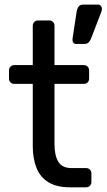

<svg xmlns="http://www.w3.org/2000/svg" viewBox="-20 -797 454 817"><path d="M276.8 0Q221.1 0 186.1 -21.5Q151.1 -43.1 135.3 -82.7Q119.4 -122.4 119.4 -176V-440.1H41.3Q31.1 -440.1 24.7 -446.4Q18.3 -452.8 18.3 -463V-497.1Q18.3 -507.3 24.7 -513.6Q31.1 -520 41.3 -520H119.4V-687.1Q119.4 -697.3 125.8 -703.6Q132.2 -710 142.4 -710H189Q199.2 -710 205.6 -703.6Q211.9 -697.3 211.9 -687.1V-520H336.3Q346.5 -520 352.9 -513.6Q359.2 -507.3 359.2 -497.1V-463Q359.2 -452.8 352.9 -446.4Q346.5 -440.1 336.3 -440.1H211.9V-183Q211.9 -135.6 228.1 -108.7Q244.3 -81.8 285 -81.8H345.9Q356.1 -81.8 362.5 -75.4Q368.9 -69.1 368.9 -58.9V-22.9Q368.9 -12.7 362.5 -6.4Q356.1 0 345.9 0ZM304 -610Q295.8 -610 291.7 -616.1Q287.7 -622.2 288.5 -631.2L306.2 -748.2Q308.2 -760.6 314.7 -769.1Q321.1 -777.5 334.6 -777.5H397.4Q404.8 -777.5 409.3 -772.2Q413.7 -766.9 413.7 -760.4Q413.7 -752.3 410.3 -744.4L367.5 -633.1Q363.5 -623.1 357.2 -616.5Q351 -610 338.3 -610Z"/></svg>

Font: Rubik Light
Style: Regular
Weight: 300
Designer: Hubert and Fischer
Foundry: Hubert and Fischer
Version: Version 2.300;gftools[0.9.30]